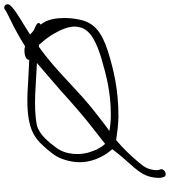

<svg xmlns="http://www.w3.org/2000/svg" viewBox="32 -642 802 906"><g transform="rotate(-90 433.0 -189.0)"><path d="M136 -296C105 -211 126 -147 153 -100C162 -83 173 -72 182 -60C156 -25 123 12 96 42C72 71 53 97 48 140C45 164 47 171 51 183C59 204 96 184 86 165C83 156 82 153 84 136C89 101 102 86 123 61C149 30 182 -6 225 -42C259 -37 295 -32 334 -31C465 -31 558 -54 645 -81C738 -111 781 -148 794 -218C798 -237 801 -260 801 -286C801 -323 796 -366 770 -398C789 -411 768 -419 754 -426C739 -430 727 -445 723 -448C768 -478 826 -509 851 -532L860 -541C877 -559 854 -582 836 -563L819 -554C781 -536 740 -515 701 -492L668 -472C636 -480 600 -469 604 -452L525 -456C496 -457 474 -459 451 -460C287 -467 239 -431 197 -385C174 -359 148 -331 136 -296ZM190 -326C214 -358 249 -404 295 -416C387 -434 494 -419 589 -416C545 -378 507 -346 459 -304C397 -248 340 -197 271 -144L207 -94C200 -101 193 -111 187 -122C179 -135 174 -149 169 -164C155 -202 151 -276 190 -326ZM268 -74C293 -91 316 -110 341 -129C457 -216 545 -322 666 -407C667 -406 672 -406 677 -405C677 -402 680 -400 681 -398C695 -383 708 -366 720 -348C741 -311 769 -263 758 -217C749 -163 683 -133 605 -110C532 -89 452 -67 344 -67C321 -67 295 -69 273 -73C272 -74 269 -74 268 -74Z"/></g></svg>

Font: Stray Cat
Style: UltExtObl
Weight: 400
Version: Version 1.0